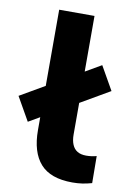

<svg xmlns="http://www.w3.org/2000/svg" viewBox="-127 -756 552 819"><g transform="rotate(10 148.5 -347.0)"><path d="M245 11Q150 11 106 -38.5Q62 -88 62 -184V-705H215V-191Q215 -166 222.5 -148Q230 -130 245 -121Q260 -112 283 -112Q295 -112 306 -113.5Q317 -115 328 -118L329 -1Q308 5 288 8Q268 11 245 11ZM13 -211 -45 -313 284 -504 342 -402Z"/></g></svg>

Font: Nunito Sans 11pt ExtraBold
Style: Regular
Weight: 800
Version: Version 3.101;gftools[0.9.27]